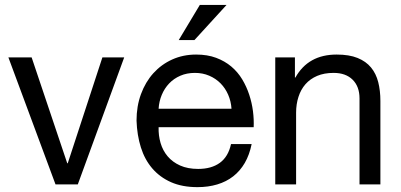

<svg xmlns="http://www.w3.org/2000/svg" viewBox="-20 -751 1633 782"><path d="M206.1 0 14.2 -517.1H108.9L253.9 -85.9H255.9L397 -517.1H485.8L296.9 0Z M1004.9 -164.1Q996.1 -120.6 977.1 -87.6Q958 -54.7 929.7 -32.7Q901.4 -10.7 864.7 0.2Q828.1 11.2 784.2 11.2Q722.2 11.2 676.5 -9Q630.9 -29.3 600.1 -65.2Q569.3 -101.1 553.7 -150.9Q538.1 -200.7 536.1 -259.8Q536.1 -318.4 554.2 -367.7Q572.3 -417 604.7 -452.9Q637.2 -488.8 681.6 -508.8Q726.1 -528.8 778.8 -528.8Q824.7 -528.8 860.1 -515.6Q895.5 -502.4 922.1 -480Q948.7 -457.5 966.6 -427.7Q984.4 -397.9 995.1 -365.2Q1005.9 -332.5 1010.3 -298.3Q1014.6 -264.2 1013.2 -232.9H626Q625 -199.2 634 -168.5Q643.1 -137.7 662.8 -114.3Q682.6 -90.8 713.6 -76.9Q744.6 -63 787.1 -63Q841.3 -63 875.5 -87.9Q909.7 -112.8 920.9 -164.1ZM922.9 -308.1Q920.9 -338.4 909.4 -365Q897.9 -391.6 878.4 -411.4Q858.9 -431.2 832.3 -442.6Q805.7 -454.1 773.9 -454.1Q741.2 -454.1 714.6 -442.6Q688 -431.2 668.9 -411.1Q649.9 -391.1 638.9 -364.7Q627.9 -338.4 626 -308.1ZM902.8 -731 772 -587.9H708L793.9 -731Z M1181.2 -517.1V-435.1H1183.1Q1235.4 -528.8 1351.1 -528.8Q1402.3 -528.8 1436.5 -514.9Q1470.7 -501 1491.2 -476.1Q1511.7 -451.2 1520.5 -416.5Q1529.3 -381.8 1529.3 -339.8V0H1444.3V-350.1Q1444.3 -398.4 1416.3 -426.3Q1388.2 -454.1 1338.9 -454.1Q1300.3 -454.1 1271.7 -441.9Q1243.2 -429.7 1224.1 -408Q1205.1 -386.2 1195.6 -356.4Q1186 -326.7 1186 -292V0H1101.1V-517.1Z"/></svg>

Font: XB Khoramshahr
Style: Regular
Weight: 400
Designer: Behnam
Foundry: Irmug
Version: Version 8.005 2009